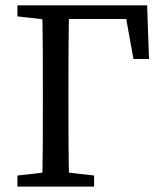

<svg xmlns="http://www.w3.org/2000/svg" viewBox="-20 -689 600 709"><path d="M44.3 0H327.5V-40.8L196.6 -55.8H175.2L44.3 -40.8V0ZM44.3 -628.5 175.2 -613.5H185.5V-669.3H44.3V-628.5ZM135.3 0H235.7C232.7 -103 232.7 -207 232.7 -309.1V-359.3C232.7 -464.3 232.7 -568.3 235.7 -669.3H135.3C138.3 -566.3 138.3 -462.3 138.3 -359.3V-309.1C138.3 -205 138.3 -101 135.3 0ZM185.5 -618.9H488.3L437 -669.3L472.8 -471.2H530.3L523.3 -669.3H185.5V-618.9Z"/></svg>

Font: Source Serif Variable
Style: Regular
Weight: 389
Designer: Frank Grießhammer
Foundry: Adobe Systems Incorporated
Version: Version 3.001;hotconv 1.0.111;makeotfexe 2.5.65597